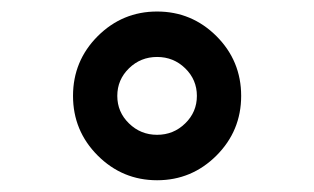

<svg xmlns="http://www.w3.org/2000/svg" viewBox="-20 -760 540 330"><path d="M298.3 -642.6Q278.3 -662.1 250 -662.1Q221.7 -662.1 201.7 -642.6Q181.6 -623 181.6 -595.2Q181.6 -567.4 201.7 -547.9Q221.7 -528.3 250 -528.3Q278.3 -528.3 298.3 -547.9Q318.4 -567.4 318.4 -595.2Q318.4 -623 298.3 -642.6ZM352.1 -492.7Q309.6 -450.2 250 -450.2Q190.4 -450.2 147.9 -492.7Q105.5 -535.2 105.5 -595.2Q105.5 -655.3 147.9 -697.8Q190.4 -740.2 250 -740.2Q309.6 -740.2 352.1 -697.8Q394.5 -655.3 394.5 -595.2Q394.5 -535.2 352.1 -492.7Z"/></svg>

Font: Rounded-X Mgen+ 2m medium
Style: Regular
Weight: 500
Designer: [Source Han Sans]
Ryoko NISHIZUKA  (kana & ideographs); Paul D. Hunt (Latin, Greek & Cyrillic); Wenlong ZHANG  (bopomofo
Version: Version 1.059.20150602